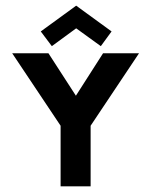

<svg xmlns="http://www.w3.org/2000/svg" viewBox="-20 -658 534 678"><path d="M23 -470 194 -214V0H300V-214L471 -470H344L248 -320L151 -470ZM124 -547 163 -495 249 -558 336 -495 374 -547 249 -638Z"/></svg>

Font: Hussar Tani
Style: Bold
Weight: 700
Foundry: Cannot Into Space Fonts
Version: Version 0.92